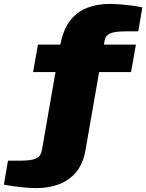

<svg xmlns="http://www.w3.org/2000/svg" viewBox="-112 -757 751 986"><path d="M75 209Q51 209 20.5 206.5Q-10 204 -39.5 200Q-69 196 -92 191L-71 68H-7Q51 68 74.5 56.5Q98 45 103 15L173 -387H58L83 -528H198L201 -542Q216 -612 251 -655Q286 -698 337.5 -717.5Q389 -737 452 -737Q477 -737 507 -734.5Q537 -732 567 -728Q597 -724 619 -719L598 -596H534Q476 -596 452 -584.5Q428 -573 424 -543L422 -528H586L561 -387H397L327 14Q315 84 279 127Q243 170 190.5 189.5Q138 209 75 209Z"/></svg>

Font: Archivo Expanded Black
Style: Italic
Weight: 900
Width: 7
Italic angle: -10°
Designer: Hector Gatti
Foundry: Omnibus-Type
Version: Version 2.001